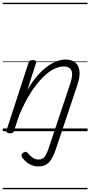

<svg xmlns="http://www.w3.org/2000/svg" viewBox="-20 -950 654 1390"><path d="M386 125Q369 176 351 204Q333 232 310.5 243.5Q288 255 255 255Q223 255 192.5 237.5Q162 220 142 192Q136 183 135.5 174.5Q135 166 147 156Q158 148 166.5 149Q175 150 182 159Q200 181 218.5 193Q237 205 259 205Q287 205 302.5 186Q318 167 335 115L488 -343Q502 -384 502 -412Q502 -440 486.5 -454.5Q471 -469 440 -469Q409 -469 370 -450Q331 -431 288.5 -388.5Q246 -346 202.5 -278.5Q159 -211 118 -114L82 -4Q79 6 72.5 10.5Q66 15 51 15Q39 15 31 10Q23 5 27 -6L186 -494Q190 -506 196 -510.5Q202 -515 216 -515Q232 -515 238 -509Q244 -503 240 -491L178 -298Q213 -359 250 -401Q287 -443 323 -469Q359 -495 392 -507Q425 -519 454 -519Q496 -519 522.5 -499.5Q549 -480 555 -439Q561 -398 540 -334ZM0 410H614V420H0ZM0 -20H614V0H0ZM0 -505H614V-500H0ZM0 -930H614V-920H0Z"/></svg>

Font: Playwrite DE LA Guides
Style: Regular
Weight: 400
Designer: Veronika Burian, José Scaglione
Foundry: TypeTogether
Version: Version 1.003